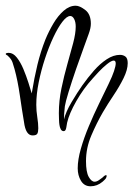

<svg xmlns="http://www.w3.org/2000/svg" viewBox="-30 -477 467 672"><path d="M287 175Q265 175 253.5 156Q242 137 242 112Q242 82 253 43.5Q264 5 281 -35.5Q298 -76 316.5 -114Q335 -152 349.5 -182Q364 -212 369 -228Q375 -246 375 -255Q375 -265 368 -265Q360 -265 344.5 -252.5Q329 -240 315 -225Q301 -210 295 -203Q262 -167 237 -123Q212 -79 205 -48Q204 -43 202 -30.5Q200 -18 193 -18Q186 -18 182.5 -25Q179 -32 178 -40Q177 -45 176.5 -59.5Q176 -74 176 -81Q176 -124 185 -167.5Q194 -211 205.5 -251.5Q217 -292 226 -326Q235 -360 235 -384Q235 -400 229.5 -410.5Q224 -421 216 -421Q204 -421 188.5 -401Q173 -381 157 -347Q141 -313 127.5 -272Q114 -231 105.5 -189Q97 -147 97 -110Q97 -89 100.5 -67Q104 -45 104 -28Q104 -15 100.5 -9Q97 -3 84 -3Q60 -3 54 -50Q47 -91 39.5 -143Q32 -195 21 -235Q18 -246 14 -258Q10 -270 -1 -280Q-2 -282 -6 -284Q-10 -286 -10 -288Q-10 -292 1 -292Q16 -292 29 -275.5Q42 -259 52 -235Q62 -211 69.5 -187.5Q77 -164 81 -150Q90 -205 101 -250.5Q112 -296 129 -339Q141 -368 157 -395Q173 -422 193 -439.5Q213 -457 235 -457Q249 -457 268.5 -442Q288 -427 288 -394Q288 -379 280.5 -358.5Q273 -338 264 -313Q251 -278 236 -234.5Q221 -191 210 -155Q199 -119 197 -105Q195 -89 194.5 -78.5Q194 -68 194 -59Q200 -85 220.5 -119.5Q241 -154 258 -178Q277 -205 298.5 -229.5Q320 -254 343.5 -269.5Q367 -285 390 -285Q401 -285 409 -279Q417 -273 417 -256Q417 -233 402.5 -203.5Q388 -174 367.5 -143.5Q347 -113 330 -84Q308 -46 289.5 -2.5Q271 41 271 87Q271 125 280.5 142Q290 159 301 159Q308 159 315.5 154Q323 149 328 145Q330 143 334 139.5Q338 136 341 136Q345 136 342 144Q341 148 336 152.5Q331 157 329 159Q310 175 287 175Z"/></svg>

Font: Inspiration
Style: Regular
Weight: 400
Designer: Robert E. Leuschke
Foundry: Robert E. Leuschke
Version: Version 2.010; ttfautohint (v1.8.3)